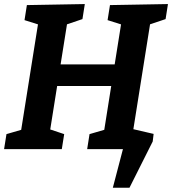

<svg xmlns="http://www.w3.org/2000/svg" viewBox="-21 -724 836 932"><path d="M-1.2 0 10.4 -73 98.6 -98.6 79.4 -78.3 166 -622.6 180.9 -600.2 98 -626.3 109.5 -699.3 390.7 -704.3 379.2 -631.3 289.2 -600.9 306.8 -622.6 270.1 -392.2 254.2 -411.5H558.7L532.6 -392.2L569.3 -622.6L583.8 -600.2L501.2 -626.3L512.8 -699.3L794.3 -704.3L782.8 -631.3L692.1 -600.9L710 -622.6L623.4 -78.3L614.7 -99.3L693.8 -73L682.3 0H402.1L413.6 -73L501.6 -98.6L482.7 -78.3L522.4 -328.5L539.3 -306.5H235.5L259.8 -327.9L220.1 -78.3L211.7 -99.3L290.6 -73L279 0ZM553.1 -113.9 724.7 -74 720.3 -37.3 607.5 187.3H526.7L579.2 -13.2L604.3 0H535.8Z"/></svg>

Font: Bitter Thin
Style: Italic
Weight: 100
Italic angle: -9°
Designer: Sol Matas, and Bitter project Authors
Foundry: Sol Matas
Version: Version 2.002